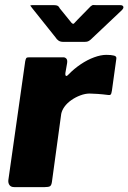

<svg xmlns="http://www.w3.org/2000/svg" viewBox="-20 -764 524 784"><path d="M38 0Q25 0 19 -8Q13 -16 14 -28L83 -514Q85 -524 87.5 -527Q90 -530 99 -530H239Q246 -530 251 -524.5Q256 -519 254 -506L247 -466Q246 -455 250 -454Q254 -453 260 -460Q282 -483 309.5 -501.5Q337 -520 364.5 -530Q392 -540 414 -540Q434 -540 445.5 -537Q457 -534 455 -524L437 -394Q435 -381 432 -378Q429 -375 423 -376Q400 -379 379 -380.5Q358 -382 346 -382Q328 -382 308 -374.5Q288 -367 271 -355Q254 -343 243.5 -328.5Q233 -314 230 -299L192 -21Q190 -7 184 -3.5Q178 0 163 0H38ZM350 -738Q357 -744 361.5 -743.5Q366 -743 375 -743H471Q481 -743 483.5 -737Q486 -731 477 -722L350 -602Q344 -597 339 -595Q334 -593 324 -593H239Q226 -593 218.5 -598.5Q211 -604 207 -611L112 -730Q107 -737 104.5 -740Q102 -743 111 -743H201Q211 -743 216 -740Q221 -737 224 -730L267 -677Q277 -663 282 -668Q287 -673 298 -685Z"/></svg>

Font: Libre Franklin ExtraBold
Style: Italic
Weight: 800
Italic angle: -8°
Designer: Pablo Impallari, Rodrigo Fuenzalida, Nhung Nguyen
Foundry: Impallari Type
Version: Version 3.000